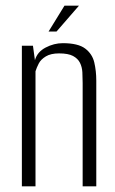

<svg xmlns="http://www.w3.org/2000/svg" viewBox="-20 -656 406 676"><path d="M57 0V-495H96L103 -444Q111 -473 140.5 -488.5Q170 -504 201 -504Q255 -504 280 -485Q305 -466 312 -436Q319 -406 319 -372V0H271V-364Q271 -383 270 -401.5Q269 -420 261.5 -435Q254 -450 237 -459Q220 -468 188 -468Q159 -468 141.5 -457.5Q124 -447 116.5 -432.5Q109 -418 105 -405V0ZM151 -545 207 -636H258L179 -545Z"/></svg>

Font: Alumni Sans Thin Light
Style: Regular
Weight: 300
Version: Version 1.018